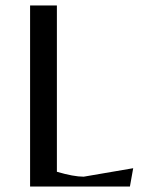

<svg xmlns="http://www.w3.org/2000/svg" viewBox="-20 -682 527 702"><path d="M90 0V-662H188V-54Q249 -36 286 -36L467 -67L455 0Z"/></svg>

Font: Belleza
Style: Regular
Weight: 400
Designer: Eduardo Rodriguez Tunni
Foundry: Eduardo Rodriguez Tunni
Version: Version 1.001